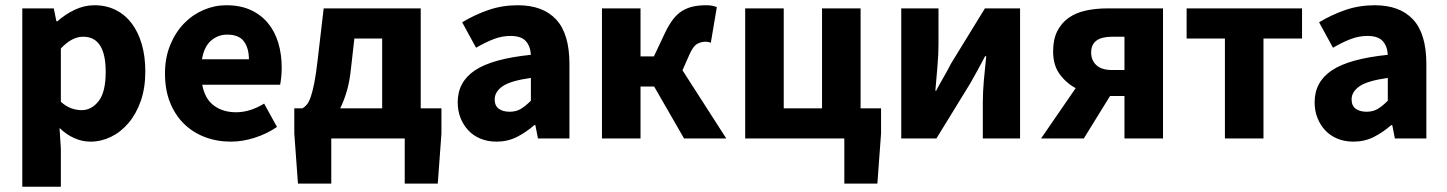

<svg xmlns="http://www.w3.org/2000/svg" viewBox="-20 -528 5517 732"><path d="M65 184V-496H185L195 -447H199Q228 -473 264.5 -490.5Q301 -508 340 -508Q385 -508 421 -490Q457 -472 482 -439Q507 -406 520.5 -359.5Q534 -313 534 -256Q534 -192 516.5 -142.5Q499 -93 469.5 -58.5Q440 -24 402.5 -6Q365 12 325 12Q293 12 263 -1.5Q233 -15 207 -40L212 39V184ZM291 -108Q329 -108 356 -142.5Q383 -177 383 -254Q383 -388 297 -388Q254 -388 212 -343V-140Q232 -122 252 -115Q272 -108 291 -108Z M860 12Q807 12 761 -5.5Q715 -23 681 -56.5Q647 -90 628 -138Q609 -186 609 -248Q609 -308 629 -356.5Q649 -405 681.5 -438.5Q714 -472 756 -490Q798 -508 843 -508Q896 -508 935.5 -490Q975 -472 1001.5 -440Q1028 -408 1041 -364.5Q1054 -321 1054 -270Q1054 -250 1052 -232Q1050 -214 1048 -205H751Q761 -151 795.5 -125.5Q830 -100 880 -100Q933 -100 987 -133L1036 -44Q998 -18 951.5 -3Q905 12 860 12ZM750 -302H929Q929 -344 910 -370Q891 -396 846 -396Q811 -396 784.5 -373Q758 -350 750 -302Z M1243 0V172H1116L1102 -19V-115H1133Q1142 -120 1150 -129.5Q1158 -139 1165 -159.5Q1172 -180 1178.5 -213Q1185 -246 1191 -299L1214 -496H1584V-115H1663V-19L1649 172H1523V0ZM1318 -266Q1313 -217 1302 -180Q1291 -143 1277 -115H1437V-381H1331Z M1873 12Q1839 12 1811.5 0.5Q1784 -11 1765 -31.5Q1746 -52 1735.5 -79Q1725 -106 1725 -138Q1725 -216 1791 -260Q1857 -304 2004 -319Q2002 -352 1984.5 -371.5Q1967 -391 1926 -391Q1894 -391 1862.5 -379Q1831 -367 1795 -346L1742 -443Q1790 -472 1842.5 -490Q1895 -508 1954 -508Q2050 -508 2100.5 -453.5Q2151 -399 2151 -284V0H2031L2021 -51H2017Q1985 -23 1950 -5.5Q1915 12 1873 12ZM1923 -102Q1948 -102 1966 -113Q1984 -124 2004 -144V-231Q1926 -220 1896 -199Q1866 -178 1866 -149Q1866 -125 1881.5 -113.5Q1897 -102 1923 -102Z M2275 0V-496H2422V-313H2473L2516 -404Q2531 -435 2547 -455.5Q2563 -476 2582.5 -487.5Q2602 -499 2624 -503.5Q2646 -508 2673 -508Q2695 -508 2713 -501L2690 -365Q2685 -367 2680.5 -368Q2676 -369 2671 -369Q2652 -369 2637 -360Q2622 -351 2608 -319L2582 -260L2749 0H2588L2474 -198H2422V0Z M2821 0V-496H2968V-115H3114V-496H3261V-115H3339V-19L3325 172H3199V0Z M3416 0V-496H3558V-358Q3558 -321 3554 -274.5Q3550 -228 3546 -182H3549Q3561 -205 3578 -234.5Q3595 -264 3606 -286L3735 -496H3869V0H3727V-138Q3727 -176 3731 -222Q3735 -268 3740 -314H3736Q3724 -291 3707.5 -261Q3691 -231 3679 -210L3550 0Z M4267 0V-162H4212L4112 0H3949L4081 -192Q4044 -212 4019.5 -246Q3995 -280 3995 -332Q3995 -378 4011 -409.5Q4027 -441 4055 -460.5Q4083 -480 4121 -488Q4159 -496 4202 -496H4414V0ZM4220 -261H4267V-388H4220Q4140 -388 4140 -328Q4140 -298 4160 -279.5Q4180 -261 4220 -261Z M4650 0V-381H4504V-496H4944V-381H4797V0Z M5140 12Q5106 12 5078.5 0.5Q5051 -11 5032 -31.5Q5013 -52 5002.5 -79Q4992 -106 4992 -138Q4992 -216 5058 -260Q5124 -304 5271 -319Q5269 -352 5251.5 -371.5Q5234 -391 5193 -391Q5161 -391 5129.5 -379Q5098 -367 5062 -346L5009 -443Q5057 -472 5109.5 -490Q5162 -508 5221 -508Q5317 -508 5367.5 -453.5Q5418 -399 5418 -284V0H5298L5288 -51H5284Q5252 -23 5217 -5.5Q5182 12 5140 12ZM5190 -102Q5215 -102 5233 -113Q5251 -124 5271 -144V-231Q5193 -220 5163 -199Q5133 -178 5133 -149Q5133 -125 5148.5 -113.5Q5164 -102 5190 -102Z"/></svg>

Font: TT Toshiba Sans
Style: Bold
Weight: 700
Designer: Paul D. Hunt
Foundry: Toshiba Corporation
Version: Version 2.020;PS 2.000;hotconv 1.0.86;makeotf.lib2.5.63406